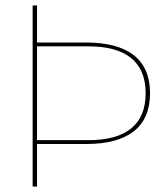

<svg xmlns="http://www.w3.org/2000/svg" viewBox="-20 -680 607 700"><path d="M527 -340Q527 -248 468 -201.5Q409 -155 294 -155H115V0H99V-660H115V-525H294Q409 -525 468 -478.5Q527 -432 527 -340ZM511 -340Q511 -425 458.5 -468Q406 -511 303 -511H115V-169H303Q406 -169 458.5 -212Q511 -255 511 -340Z"/></svg>

Font: Work Sans Thin
Style: Regular
Weight: 260
Designer: Wei Huang
Foundry: Wei Huang
Version: Version 1.500